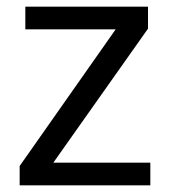

<svg xmlns="http://www.w3.org/2000/svg" viewBox="-20 -556 510 576"><path d="M431 0H39V-58L327 -468H56V-536H424V-470L140 -68H431Z"/></svg>

Font: Noto Sans Grantha
Style: Regular
Weight: 400
Designer: Monotype Design Team
Foundry: Monotype Imaging Inc.
Version: Version 2.003; ttfautohint (v1.8.4.7-5d5b)